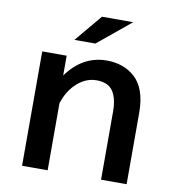

<svg xmlns="http://www.w3.org/2000/svg" viewBox="-89 -870 897 975"><g transform="rotate(10 360.0 -383.0)"><path d="M357.9 -791H519L348.6 -650.9H240.7ZM215.8 -564.9V-462.9Q297.9 -576.2 420.9 -576.2Q507.3 -576.2 564.5 -526.4Q628.9 -470.2 628.9 -342.8V24.9H497.1V-326.2Q497.1 -395.5 471.2 -432.6Q446.3 -468.3 387.2 -468.3Q326.7 -468.3 277.3 -417.5Q241.2 -380.4 221.7 -321.8V24.9H89.8V-564.9Z"/></g></svg>

Font: BIZ UDPGothic
Style: Bold
Weight: 700
Designer: TypeBank Co., Ltd.
Foundry: Morisawa Inc.
Version: Version 1.051